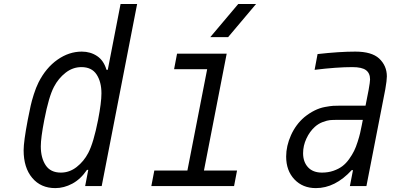

<svg xmlns="http://www.w3.org/2000/svg" viewBox="-20 -937 2040 967"><path d="M391.9 -677.1Q435.5 -677.1 469.1 -654.6Q502.6 -632.2 516.3 -585.3H522.8L587.2 -916.7H670.6L492.2 0H408.9L424.5 -81.4H418Q386.1 -34.5 344.1 -12Q302.1 10.4 258.5 10.4Q185.5 10.4 142.3 -41Q99 -92.4 99 -180.3Q99 -224 119.8 -333.3Q129.6 -381.5 134.4 -404.3Q139.3 -427.1 150.1 -461.3Q160.8 -495.4 174.5 -522.8Q211.6 -595.7 269.5 -636.4Q327.5 -677.1 391.9 -677.1ZM390 -599Q346.4 -599 310.2 -570.6Q274.1 -542.3 252 -500Q225.9 -451.2 203.1 -333.3Q185.5 -242.8 185.5 -199.9Q185.5 -141.9 210 -104.8Q234.4 -67.7 286.5 -67.7Q330.1 -67.7 366.2 -96Q402.3 -124.3 424.5 -166.7Q451.2 -217.4 474 -333.3Q490.9 -420.6 490.9 -466.8Q490.9 -524.7 466.5 -561.8Q442.1 -599 390 -599Z M1039.1 -750 1179.7 -916.7H1269.5L1128.9 -750ZM742.2 0 757.2 -78.1H923.8L1023.4 -588.5H856.8L871.7 -666.7H1121.7L1007.2 -78.1H1173.8L1158.9 0Z M1807.3 -333.3H1679.7Q1655.6 -333.3 1641.9 -332Q1628.3 -330.7 1606.1 -322.6Q1584 -314.5 1565.8 -298.2Q1539.7 -274.7 1523.1 -238.9Q1506.5 -203.1 1506.5 -165.4Q1506.5 -121.7 1531.2 -94.7Q1556 -67.7 1601.6 -67.7Q1632.8 -67.7 1659.2 -76.8Q1685.5 -85.9 1704.1 -99.9Q1722.7 -113.9 1738.3 -135.7Q1753.9 -157.6 1763.3 -176.8Q1772.8 -196 1781.2 -222.7Q1789.7 -249.3 1793.6 -266.3Q1797.5 -283.2 1802.1 -306.6ZM1769.5 -677.1Q1851.6 -677.1 1889.3 -642.6Q1928.4 -606.1 1928.4 -552.1Q1928.4 -532.6 1920.6 -487.6L1825.5 0H1742.2L1757.8 -80.1H1751.3Q1668 10.4 1571 10.4Q1504.6 10.4 1462.9 -33.5Q1421.2 -77.5 1421.2 -148.4Q1421.2 -201.8 1445.6 -256.2Q1470.1 -310.5 1513 -347Q1537.8 -367.2 1563.8 -380.2Q1589.8 -393.2 1616.2 -398.1Q1642.6 -403 1657.6 -404Q1672.5 -404.9 1694.7 -404.9H1821L1836.6 -484.4Q1843.8 -524.7 1843.8 -537.1Q1843.8 -568.4 1823.2 -583.7Q1802.7 -599 1754.6 -599Q1676.4 -599 1564.5 -585.3L1579.4 -664.7Q1689.5 -677.1 1769.5 -677.1Z"/></svg>

Font: Monoid
Style: Italic
Weight: 400
Width: 4
Italic angle: -11°
Monospace: yes
Version: Version 0.61